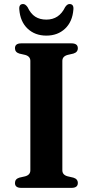

<svg xmlns="http://www.w3.org/2000/svg" viewBox="-20 -910 449 930"><path d="M282 -85Q282 -63 307.5 -56L335.5 -49.5Q357 -43 357 -23.5Q357 0 326 0H83Q52.5 0 52.5 -23.5Q52.5 -43 73.5 -49.5L102 -56Q127 -63 127 -85V-615Q127 -637 102 -644L73.5 -650.5Q52.5 -657 52.5 -676.5Q52.5 -700 83 -700H326Q357 -700 357 -676.5Q357 -657 335.5 -650.5L307.5 -644Q282 -637 282 -615ZM204.5 -815Q266.5 -815 295.5 -875.5Q305.5 -890.5 316.5 -890.5Q338 -890.5 335.5 -864Q331 -805 295.2 -771.2Q259.5 -737.5 204.5 -737.5Q149.5 -737.5 113.8 -771.2Q78 -805 73.5 -864Q71 -890.5 92 -890.5Q103 -890.5 113.5 -875.5Q128.5 -843.5 150.8 -829.2Q173 -815 204.5 -815Z"/></svg>

Font: Fraunces 9pt SemiBold
Style: Regular
Weight: 600
Version: Version 1.000;[b76b70a41]